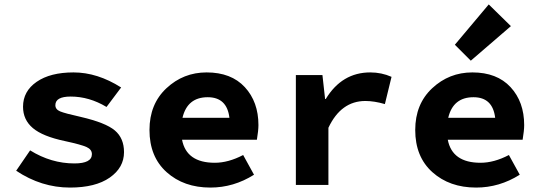

<svg xmlns="http://www.w3.org/2000/svg" viewBox="-20 -835 2440 867"><path d="M296 12Q167 12 53 -64L116 -156Q211 -97 316 -97Q395 -97 395 -139Q395 -160 371 -171Q347 -182 273 -198Q173 -219 128.5 -256.5Q84 -294 84 -353Q84 -423 145.5 -465.5Q207 -508 312 -508Q420 -508 527 -440L461 -352Q383 -399 299 -399Q230 -399 230 -360Q230 -341 251.5 -332Q273 -323 345 -307Q457 -281 498.5 -246Q540 -211 540 -148Q540 -78 475.5 -33Q411 12 296 12Z M930 12Q810 12 732.5 -57.5Q655 -127 655 -248Q655 -365 731.5 -436.5Q808 -508 913 -508Q1024 -508 1085.5 -441.5Q1147 -375 1147 -270Q1147 -246 1140 -204H802Q822 -100 950 -100Q1011 -100 1078 -135L1127 -46Q1035 12 930 12ZM918 -396Q826 -396 804 -303H1016Q1005 -396 918 -396Z M1316 0V-496H1436L1448 -388H1451Q1524 -508 1652 -508Q1703 -508 1748 -488L1718 -365Q1670 -379 1630 -379Q1520 -379 1463 -258V0Z M2130 12Q2010 12 1932.5 -57.5Q1855 -127 1855 -248Q1855 -365 1931.5 -436.5Q2008 -508 2113 -508Q2224 -508 2285.5 -441.5Q2347 -375 2347 -270Q2347 -246 2340 -204H2002Q2022 -100 2150 -100Q2211 -100 2278 -135L2327 -46Q2235 12 2130 12ZM2118 -396Q2026 -396 2004 -303H2216Q2205 -396 2118 -396ZM2106 -561 2034 -633 2187 -815 2287 -717Z"/></svg>

Font: TypoPRO Source Code Pro
Style: Bold
Weight: 700
Monospace: yes
Designer: Paul D. Hunt, Teo Tuominen
Foundry: Adobe Systems Incorporated
Version: Version 2.010;PS 1.0;hotconv 1.0.84;makeotf.lib2.5.63406